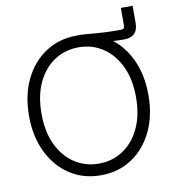

<svg xmlns="http://www.w3.org/2000/svg" viewBox="-92 -921 917 1013"><g transform="rotate(-10 367.0 -415.0)"><path d="M367.2 -685.5V-738.3Q397 -738.3 417 -736.8Q437 -735.4 459 -733.2Q481 -731 514.6 -729.2Q548.3 -727.5 605.5 -727.5Q623.5 -727.5 623.5 -746.1V-841.3H686.5V-749.5Q686.5 -712.4 667.7 -693.4Q648.9 -674.3 611.3 -674.3Q580.6 -674.3 558.3 -676Q536.1 -677.7 512.2 -679.7Q488.3 -681.6 454.3 -683.3Q420.4 -685.1 367.2 -685.5ZM367.7 10.3Q273.9 10.3 201.7 -37.1Q129.4 -84.5 88.4 -168.7Q47.4 -252.9 47.4 -363.3Q47.4 -474.6 88.4 -558.8Q129.4 -643.1 201.7 -690.4Q273.9 -737.8 367.7 -737.8Q461.4 -737.8 533.4 -690.4Q605.5 -643.1 646.2 -558.8Q687 -474.6 687 -363.3Q687 -252.9 646.2 -168.7Q605.5 -84.5 533.4 -37.1Q461.4 10.3 367.7 10.3ZM367.7 -52.2Q439 -52.2 496.1 -89.4Q553.2 -126.5 586.9 -196.3Q620.6 -266.1 620.6 -363.3Q620.6 -460.9 586.9 -530.8Q553.2 -600.6 496.1 -637.9Q439 -675.3 367.7 -675.3Q295.9 -675.3 238.5 -638.2Q181.2 -601.1 147.7 -531.2Q114.3 -461.4 114.3 -363.3Q114.3 -266.1 147.7 -196.5Q181.2 -127 238.5 -89.6Q295.9 -52.2 367.7 -52.2Z"/></g></svg>

Font: Inter 28pt Light
Style: Regular
Weight: 300
Designer: Rasmus Andersson
Foundry: rsms
Version: Version 4.001;git-66647c0bb